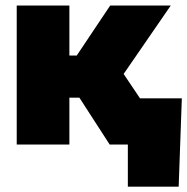

<svg xmlns="http://www.w3.org/2000/svg" viewBox="-20 -536 694 712"><path d="M42 0V-515.6H237.3V-330.1H264.6L388.7 -515.6H613.3L438.5 -261.7L614.3 0H386.7L274.4 -173.8H237.3V0ZM454.1 156.2V0H407.2V-171.4H654.3L642.6 156.2Z"/></svg>

Font: Inter Display Black
Style: Regular
Weight: 900
Designer: Rasmus Andersson
Foundry: rsms
Version: Version 4.000;git-a52131595